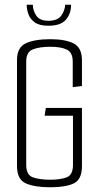

<svg xmlns="http://www.w3.org/2000/svg" viewBox="-20 -790 416 813"><path d="M193 3Q127 3 89.5 -13.5Q52 -30 52 -87V-536Q52 -589 89 -606.5Q126 -624 193 -624Q257 -624 292 -606Q327 -588 327 -535V-426L288 -421V-529Q288 -568 263 -580Q238 -592 193 -592Q148 -592 119.5 -581Q91 -570 91 -530V-92Q91 -49 119.5 -39Q148 -29 193 -29Q235 -29 262 -39Q289 -49 289 -92V-300H169L174 -333H327V-87Q327 -30 292.5 -13.5Q258 3 193 3ZM185 -681Q147 -681 127.5 -695Q108 -709 100.5 -729.5Q93 -750 93 -770H119Q119 -746 133.5 -724Q148 -702 185 -702Q224 -702 239.5 -724Q255 -746 256 -770H281Q281 -732 259 -706.5Q237 -681 185 -681Z"/></svg>

Font: Smooch Sans Light
Style: Regular
Weight: 300
Designer: Robert E. Leuschke
Foundry: Robert E. Leuschke
Version: Version 1.010; ttfautohint (v1.8.3)